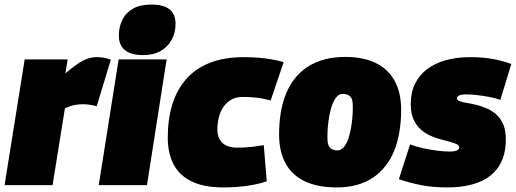

<svg xmlns="http://www.w3.org/2000/svg" viewBox="-29 -810 2257 840"><path d="M267 -550 257 -489Q288 -515 310.5 -530.5Q333 -546 353 -553Q373 -560 394 -560Q410 -560 425 -557.5Q440 -555 456 -549L394 -345Q378 -350 362 -352Q346 -354 333 -354Q315 -354 297 -350.5Q279 -347 255 -336L201 0H-9L79 -550Z M403 0 490 -550H700L614 0ZM633 -790Q687 -790 713 -769Q739 -748 739 -706Q739 -666 721.5 -635Q704 -604 673 -586.5Q642 -569 597 -569Q543 -569 517 -591Q491 -613 491 -654Q491 -692 506 -723Q521 -754 552.5 -772Q584 -790 633 -790Z M948 10Q865 10 811 -15.5Q757 -41 731 -90Q705 -139 705 -208Q705 -289 725 -353.5Q745 -418 786 -464.5Q827 -511 890 -535.5Q953 -560 1039 -560Q1070 -560 1101 -557.5Q1132 -555 1161 -550Q1190 -545 1212 -538L1155 -370Q1125 -379 1095 -382.5Q1065 -386 1033 -386Q1005 -386 984 -374.5Q963 -363 949 -343Q935 -323 928.5 -297Q922 -271 922 -242Q922 -219 931.5 -201Q941 -183 960.5 -173.5Q980 -164 1009 -164Q1028 -164 1045 -165Q1062 -166 1081.5 -168.5Q1101 -171 1125 -175L1138 -17Q1110 -7 1077 -1Q1044 5 1010.5 7.5Q977 10 948 10Z M1444 10Q1363 10 1306.5 -16Q1250 -42 1221 -94Q1192 -146 1192 -222Q1192 -273 1199.5 -317.5Q1207 -362 1222.5 -400Q1238 -438 1261.5 -467.5Q1285 -497 1317.5 -518Q1350 -539 1391 -550Q1432 -561 1482 -561Q1559 -561 1613.5 -535Q1668 -509 1697 -457.5Q1726 -406 1726 -329Q1726 -279 1718.5 -234Q1711 -189 1696 -151.5Q1681 -114 1657.5 -84Q1634 -54 1603 -33Q1572 -12 1532 -1Q1492 10 1444 10ZM1449 -152Q1462 -153 1472 -163Q1482 -173 1489.5 -189.5Q1497 -206 1502 -227.5Q1507 -249 1510 -271.5Q1513 -294 1514 -316.5Q1515 -339 1514 -357Q1513 -382 1499.5 -391Q1486 -400 1469 -399Q1456 -399 1446 -388.5Q1436 -378 1428.5 -361.5Q1421 -345 1416 -323.5Q1411 -302 1408 -279.5Q1405 -257 1404 -235Q1403 -213 1404 -194Q1406 -169 1419 -160Q1432 -151 1449 -152Z M1716 -26 1765 -178Q1789 -169 1820 -162Q1851 -155 1882.5 -151Q1914 -147 1938 -147Q1952 -147 1961 -149Q1970 -151 1975 -155Q1980 -159 1980 -164Q1980 -174 1968.5 -179.5Q1957 -185 1938 -190Q1919 -195 1896.5 -201Q1874 -207 1851.5 -217.5Q1829 -228 1810 -245.5Q1791 -263 1779.5 -289.5Q1768 -316 1768 -355Q1768 -405 1786.5 -443Q1805 -481 1839 -507Q1873 -533 1921 -546.5Q1969 -560 2029 -560Q2085 -560 2129.5 -551.5Q2174 -543 2208 -530L2160 -373Q2138 -381 2111 -386Q2084 -391 2058 -394Q2032 -397 2011 -397Q1997 -397 1988 -395Q1979 -393 1974.5 -389Q1970 -385 1970 -379Q1970 -372 1981.5 -367.5Q1993 -363 2012 -360Q2031 -357 2054 -351.5Q2077 -346 2100 -336Q2123 -326 2142 -309.5Q2161 -293 2172.5 -266.5Q2184 -240 2184 -201Q2184 -151 2170 -115Q2156 -79 2131 -54.5Q2106 -30 2073.5 -16Q2041 -2 2004 4Q1967 10 1929 10Q1864 10 1813.5 0Q1763 -10 1716 -26Z"/></svg>

Font: Georama ExtraCondensed Thin Black
Style: Italic
Weight: 900
Italic angle: -9°
Version: Version 1.001